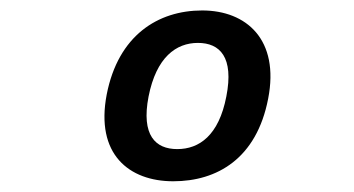

<svg xmlns="http://www.w3.org/2000/svg" viewBox="-20 -794 660 358"><path d="M480 -610C501.5 -720 439.5 -774.5 357 -774.5C274.5 -774.5 200.5 -728 179 -618C157.5 -506.5 220.5 -456 303 -456C385 -456 458.5 -498.5 480 -610ZM257 -614C271.5 -687.5 308.5 -714 349 -714C390 -714 416.5 -687.5 402 -614C388 -541.5 351.5 -516 310.5 -516C270 -516 243 -541.5 257 -614Z"/></svg>

Font: Monaspace Krypton Medium
Style: Italic
Weight: 500
Italic angle: -11°
Designer: Riley Cran & the Lettermatic Team
Foundry: Lettermatic
Version: Version 1.101 (Monaspace Krypton)